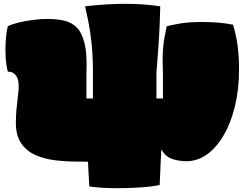

<svg xmlns="http://www.w3.org/2000/svg" viewBox="-20 -826 1278 1004"><path d="M447 149 440 20Q427 19 413 19Q399 19 384 19Q328 19 271 12.5Q214 6 167 -14.5Q120 -35 91.5 -75.5Q63 -116 63 -183Q63 -218 66 -252Q69 -286 74 -327Q84 -398 67 -425.5Q50 -453 21 -451Q12 -485 9.5 -528.5Q7 -572 10 -615Q13 -658 21 -689Q43 -700 78.5 -708.5Q114 -717 153.5 -722Q193 -727 227 -727Q276 -727 315.5 -718Q355 -709 382 -681.5Q409 -654 422.5 -598Q436 -542 432 -449V-311H466V-449Q466 -494 463.5 -542Q461 -590 452.5 -650.5Q444 -711 425 -793Q485 -800 538 -803Q591 -806 637 -806Q688 -806 733 -802.5Q778 -799 818 -793Q817 -749 815.5 -712.5Q814 -676 812 -638.5Q810 -601 806.5 -554.5Q803 -508 798 -445V-311H832V-446Q829 -511 831.5 -553.5Q834 -596 839.5 -627Q845 -658 852 -689Q872 -694 918 -702.5Q964 -711 1037 -711Q1130 -711 1198 -697Q1230 -600 1230 -465Q1230 -359 1208.5 -270.5Q1187 -182 1149 -117.5Q1111 -53 1061.5 -18Q1012 17 956 17Q915 17 880 5Q845 -7 824 -45Q822 -15 820 24Q818 63 817 96Q816 129 815 141Q796 146 760 150Q724 154 680 156Q636 158 592 158Q549 158 510.5 155.5Q472 153 447 149Z"/></svg>

Font: Oi
Style: Regular
Weight: 400
Designer: Kostas Bartsokas, Mohamad Dakak
Foundry: Foundry5
Version: Version 4.000